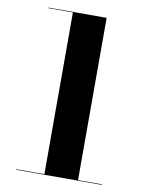

<svg xmlns="http://www.w3.org/2000/svg" viewBox="-85 -810 663 871"><g transform="rotate(10 247.0 -375.0)"><path d="M180 -1V-747.5H67V-750H335V-1ZM50 0V-2.5H445V0Z"/></g></svg>

Font: Bodoni Moda 72pt
Style: Bold
Weight: 700
Designer: Owen Earl
Foundry: indestructible type
Version: Version 2.004